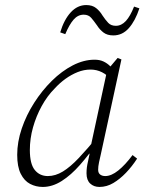

<svg xmlns="http://www.w3.org/2000/svg" viewBox="-20 -726 571 759"><path d="M149 13Q122 13 99 1Q76 -11 62 -39Q48 -67 48 -114Q48 -165 66 -218Q84 -271 115 -319.5Q146 -368 185 -406.5Q224 -445 267.5 -467.5Q311 -490 354 -490Q374 -490 389 -483Q404 -476 416 -464Q428 -452 438 -434L421 -410Q404 -430 383 -440.5Q362 -451 338 -451Q312 -451 287 -441Q262 -431 239 -414.5Q216 -398 196 -376Q167 -347 145 -307Q123 -267 110.5 -222.5Q98 -178 98 -133Q98 -78 117.5 -54Q137 -30 169 -30Q199 -30 228.5 -48Q258 -66 291.5 -101.5Q325 -137 368 -189L374 -165H367Q332 -115 296.5 -74.5Q261 -34 224 -10.5Q187 13 149 13ZM373 13Q351 13 336.5 -0.5Q322 -14 322 -41Q322 -54 323.5 -65Q325 -76 328 -88.5Q331 -101 334 -117L333 -121L404 -450L408 -453L445 -497L460 -491L379 -118Q375 -101 371.5 -84.5Q368 -68 368 -55Q368 -42 376 -36Q384 -30 396 -30Q420 -30 447.5 -52Q475 -74 504 -113L522 -99Q502 -68 478 -43Q454 -18 428 -2.5Q402 13 373 13ZM218 -598Q233 -648 259.5 -677Q286 -706 321 -706Q345 -706 360 -694Q375 -682 385 -665Q397 -647 408 -635.5Q419 -624 438 -624Q460 -624 477.5 -643Q495 -662 510 -700L531 -693Q515 -644 489.5 -615Q464 -586 428 -586Q404 -586 389 -597.5Q374 -609 364 -625Q352 -642 341 -655Q330 -668 311 -668Q288 -668 271 -648.5Q254 -629 238 -591Z"/></svg>

Font: Source Serif 4 18pt Light
Style: Italic
Weight: 300
Italic angle: -12°
Designer: Frank Grießhammer
Foundry: Adobe Systems Incorporated
Version: Version 4.004;hotconv 1.0.116;makeotfexe 2.5.65601